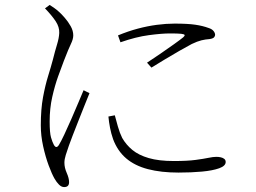

<svg xmlns="http://www.w3.org/2000/svg" viewBox="-20 -742 1040 781"><path d="M460 -598 470 -570Q533 -592 585.5 -599Q638 -606 672 -606Q704 -606 717 -604.5Q730 -603 731 -599.5Q732 -596 725 -590Q714 -581 687.5 -562Q661 -543 631 -522.5Q601 -502 578 -487L596 -467Q620 -482 650 -500Q680 -518 709.5 -535Q739 -552 760 -563Q783 -574 799.5 -578Q816 -582 832 -583Q846 -585 850.5 -590Q855 -595 855 -600Q855 -608 848.5 -616Q842 -624 829 -628Q805 -637 774 -641.5Q743 -646 690 -646Q656 -646 618 -641Q580 -636 540.5 -625.5Q501 -615 460 -598ZM447 -273 421 -268Q423 -246 427.5 -222.5Q432 -199 440 -176Q458 -128 493 -98Q528 -68 581.5 -54Q635 -40 706 -40Q758 -40 801.5 -44Q845 -48 871.5 -57.5Q898 -67 898 -83Q898 -91 892.5 -95.5Q887 -100 878.5 -102Q870 -104 860 -104Q847 -104 828 -100Q809 -96 775.5 -91.5Q742 -87 687 -87Q626 -87 585 -99Q544 -111 518.5 -132Q493 -153 477 -181Q467 -201 459.5 -227.5Q452 -254 447 -273ZM163 -708 182 -722Q193 -715 202 -708.5Q211 -702 221 -693Q230 -685 243.5 -669.5Q257 -654 267.5 -635.5Q278 -617 278 -598Q278 -583 268.5 -563.5Q259 -544 240 -495Q230 -469 216.5 -431.5Q203 -394 192.5 -347.5Q182 -301 182 -248Q182 -202 187.5 -183Q193 -164 199 -153Q209 -135 220 -153Q228 -166 241.5 -194.5Q255 -223 270 -257.5Q285 -292 298.5 -324Q312 -356 320 -375L344 -363Q336 -344 324 -313.5Q312 -283 299 -250.5Q286 -218 275.5 -190.5Q265 -163 260 -149Q253 -129 247.5 -111.5Q242 -94 242 -80Q242 -60 251.5 -38.5Q261 -17 261 -1Q261 19 241 19Q230 19 220 9Q210 -1 202 -15Q191 -34 178 -69Q165 -104 155.5 -147Q146 -190 146 -232Q146 -298 155 -346.5Q164 -395 175.5 -432Q187 -469 195 -499Q204 -535 212 -561Q220 -587 221 -608Q222 -632 206.5 -655.5Q191 -679 163 -708Z"/></svg>

Font: Early Summer Mincho VF
Style: Regular
Weight: 250
Designer: GuiWonder
Version: Version 1.002